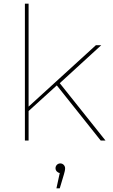

<svg xmlns="http://www.w3.org/2000/svg" viewBox="-20 -762 610 1041"><path d="M529 -517H500L135 -184V-742H115V0H135V-160L288 -299L526 0H552L304 -311ZM327 182C330 171 333 161 333 150C333 138 323 124 307 124C292 124 281 136 281 150C281 163 291 174 304 176L286 259H304Z"/></svg>

Font: Montserrat-Alt1 Thin
Style: Regular
Weight: 100
Designer: Differentunic
Foundry: Differentunic
Version: Version 7.222